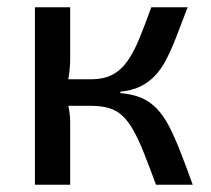

<svg xmlns="http://www.w3.org/2000/svg" viewBox="-20 -508 581 528"><path d="M496 -488Q479 -443 465 -407Q451 -371 437 -344Q423 -317 405.5 -299Q388 -281 365.5 -270Q343 -259 311 -256V-252Q345 -249 368.5 -239Q392 -229 410.5 -210Q429 -191 444 -162.5Q459 -134 475 -93.5Q491 -53 510 0H409Q391 -49 376.5 -85.5Q362 -122 348 -147.5Q334 -173 318 -188.5Q302 -204 280.5 -210.5Q259 -217 230 -217V-290Q265 -290 289 -302.5Q313 -315 330.5 -340Q348 -365 363 -401.5Q378 -438 396 -488ZM173 -488V-347Q173 -324 169.5 -300.5Q166 -277 159 -256Q165 -234 169 -212Q173 -190 173 -171V0H76V-488ZM263 -290V-217H145V-290Z"/></svg>

Font: Exo 2 Medium
Style: Regular
Weight: 500
Designer: Natanael Gama
Foundry: Natanael Gama
Version: Version 2.010